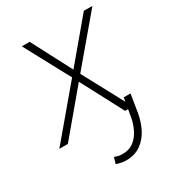

<svg xmlns="http://www.w3.org/2000/svg" viewBox="-202 -630 852 944"><g transform="rotate(-30 224.0 -157.5)"><path d="M114.7 -528.8 232.9 -302.7 421.9 -527.8 470.2 -527.3 251.5 -268.1 395.5 0H351.6L226.1 -237.8L26.4 0H-22L208 -272.9L70.3 -528.8ZM378.9 -61H417.5L400.4 43.5Q392.6 87.9 372.6 126.7Q352.5 165.5 318.4 189.7Q284.2 213.9 234.4 213.9Q220.2 213.9 207 210.9Q193.8 208 180.2 203.6L190.4 168.9Q201.7 172.9 212.6 175.3Q223.6 177.7 235.4 177.7Q273.4 177.7 299.1 158Q324.7 138.2 339.8 107.2Q355 76.2 360.8 43.5Z"/></g></svg>

Font: Roboto ExtraLight
Style: Italic
Weight: 250
Designer: Christian Robertson
Foundry: Google
Version: Version 3.009; 2024